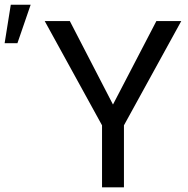

<svg xmlns="http://www.w3.org/2000/svg" viewBox="-135 -801 805 821"><path d="M348.1 -354 533.7 -710.9H640.1L395 -265.1V0H301.3V-265.1L56.2 -710.9H163.6ZM-88.9 -780.8H-3.9L-60.5 -616.2H-115.2Z"/></svg>

Font: SteelSelectRoboto
Style: Roboto-Regular
Weight: 400
Designer: Google
Version: Version 2.137; 2017